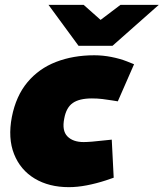

<svg xmlns="http://www.w3.org/2000/svg" viewBox="-20 -763 675 792"><path d="M264 9Q182 9 123 -26.5Q64 -62 38 -127.5Q12 -193 29 -281Q46 -367 93 -423.5Q140 -480 211 -507.5Q282 -535 369 -535Q404 -535 439.5 -528Q475 -521 503 -510L533 -498L466 -345L441 -349Q423 -352 402.5 -354.5Q382 -357 359 -357Q307 -357 280 -338Q253 -319 245 -274Q235 -224 258 -200.5Q281 -177 325 -177Q352 -177 412 -184L441 -187L449 -30L417 -19Q377 -6 338 1.5Q299 9 264 9ZM304 -574 362 -656 477 -743H635L444 -574ZM304 -574 180 -743H325L423 -656L444 -574Z"/></svg>

Font: REM Black
Style: Italic
Weight: 900
Italic angle: -11°
Designer: Octavio Pardo
Foundry: Ashler Design
Version: Version 1.005;gftools[0.9.28]